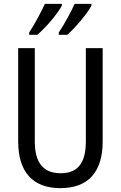

<svg xmlns="http://www.w3.org/2000/svg" viewBox="-20 -963 625 993"><path d="M453 -934V-943H366C351 -909 313 -837 284 -795V-783H328C368 -818 432 -893 453 -934ZM300 -934V-943H212C196 -907 160 -839 131 -795V-783H173C220 -823 277 -891 300 -934ZM511 -232V-714H424V-232C424 -121 383 -67 294 -67C206 -67 160 -119 160 -231V-714H74V-232C74 -73 150 10 292 10C438 10 511 -75 511 -232Z"/></svg>

Font: Noto Sans Sinhala UI Condensed
Style: Regular
Weight: 400
Width: 3
Designer: Jelle Bosma - Monotype Design Team
Foundry: Monotype Imaging Inc.
Version: Version 2.006